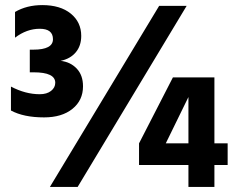

<svg xmlns="http://www.w3.org/2000/svg" viewBox="-20 -734 938 754"><path d="M285 0H176L605 -711H713ZM306 -395Q306 -340 264.5 -306.5Q223 -273 153 -273Q73 -273 23 -300V-394Q80 -364 136 -364Q164 -364 180.5 -377Q197 -390 197 -409Q197 -450 112 -450H97V-539H111Q188 -539 188 -580Q188 -621 136 -621Q85 -621 39 -586V-687Q85 -714 146 -714Q217 -714 258 -680.5Q299 -647 299 -593Q299 -554 277.5 -528.5Q256 -503 218 -495Q256 -491 281 -465Q306 -439 306 -395ZM631 -171H720V-353ZM822 0H720V-86H526V-171L659 -430H822V-171H874V-86H822Z"/></svg>

Font: Hind Guntur
Style: Bold
Weight: 700
Designer: Manushi Parikh, Hitesh Malaviya
Foundry: Indian Type Foundry
Version: Version 1.002;PS 1.0;hotconv 1.0.86;makeotf.lib2.5.63406; tt